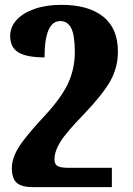

<svg xmlns="http://www.w3.org/2000/svg" viewBox="-20 -523 549 793"><path d="M467 -310Q467 -246 437 -191Q407 -136 329 -54Q254 23 229.5 62.5Q205 102 205 136Q205 155 217.5 162.5Q230 170 260 170H442V250H117Q69 250 49 232Q29 214 29 171Q29 132 55.5 88Q82 44 161 -41Q234 -119 261.5 -179.5Q289 -240 289 -307Q289 -378 274 -407Q259 -436 229 -436Q164 -436 164 -286Q89 -286 55.5 -307Q22 -328 22 -374Q22 -411 48 -440Q74 -469 122 -486Q170 -503 234 -503Q345 -503 406 -454.5Q467 -406 467 -310Z"/></svg>

Font: Noto Serif Armenian Black Narrow
Style: Regular
Weight: 900
Width: 4
Designer: Monotype Design team
Foundry: Monotype Imaging Inc.
Version: Version 1.000